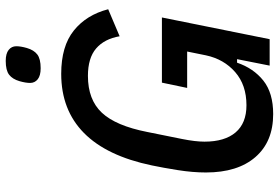

<svg xmlns="http://www.w3.org/2000/svg" viewBox="-168 -770 951 654"><g transform="rotate(-90 307.0 -443.5)"><path d="M432 -111H420Q401 -55 359 -21.5Q317 12 245 12Q151 12 98.5 -48.5Q46 -109 46 -217Q46 -262 54 -312.5Q62 -363 70 -401Q102 -555 180.5 -632.5Q259 -710 382 -710Q476 -710 529.5 -667Q583 -624 602 -550L510 -511Q501 -563 468.5 -591Q436 -619 375 -619Q294 -619 249.5 -571.5Q205 -524 184 -417L160 -298Q151 -253 151 -222Q151 -153 182.5 -116Q214 -79 275 -79Q344 -79 388 -117.5Q432 -156 445 -217L458 -281H334L352 -367H574L500 0H410ZM401 -780Q376 -780 363.5 -790Q351 -800 351 -816Q351 -831 357 -852Q364 -876 379 -887.5Q394 -899 426 -899Q451 -899 463.5 -889Q476 -879 476 -863Q476 -848 470 -827Q463 -803 448 -791.5Q433 -780 401 -780Z"/></g></svg>

Font: IBM Plex Sans Condensed Medium
Style: Italic
Weight: 500
Width: 3
Italic angle: -11°
Designer: Mike Abbink, Paul van der Laan, Pieter van Rosmalen
Foundry: Bold Monday
Version: Version 1.3